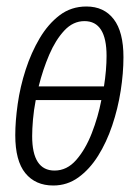

<svg xmlns="http://www.w3.org/2000/svg" viewBox="-20 -561 426 591"><path d="M144 10Q89 10 58 -28Q27 -66 27 -145Q27 -188 34.5 -241Q42 -294 59 -346.5Q76 -399 102 -443Q128 -487 163.5 -514Q199 -541 246 -541Q300 -541 330 -502Q360 -463 360 -385Q360 -336 351.5 -281.5Q343 -227 325.5 -175Q308 -123 282 -81.5Q256 -40 221.5 -15Q187 10 144 10ZM300 -295Q304 -320 306 -344Q308 -368 308 -389Q308 -496 240 -496Q205 -496 178 -467Q151 -438 131.5 -392.5Q112 -347 99 -295ZM148 -36Q186 -36 214.5 -68.5Q243 -101 262.5 -151Q282 -201 292 -253H90Q84 -222 81.5 -193Q79 -164 79 -142Q79 -36 148 -36Z"/></svg>

Font: Noto Sans ExtraCondensed Light
Style: Italic
Weight: 300
Width: 2
Italic angle: -12°
Designer: Monotype Design Team
Foundry: Monotype Imaging Inc.
Version: Version 2.013; ttfautohint (v1.8.4.7-5d5b)